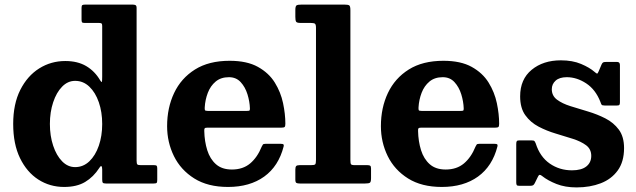

<svg xmlns="http://www.w3.org/2000/svg" viewBox="-20 -800 2774 837"><path d="M37.5 -259.5Q37.5 -347 68.5 -408.2Q99.5 -469.5 151 -501.8Q202.5 -534 264.5 -534Q318.5 -534 356 -511.8Q393.5 -489.5 416.5 -450Q422.5 -440 424 -443.2Q425.5 -446.5 425.5 -466.5V-687Q425.5 -695.5 422.5 -697.8Q419.5 -700 411 -700H349Q340 -700 337.8 -702.8Q335.5 -705.5 335.5 -714.5V-766Q335.5 -775.5 339 -777.8Q342.5 -780 352.5 -780H557Q566.5 -780 571 -777.5Q575.5 -775 575.5 -765V-99.5Q575.5 -86.5 578.8 -83.2Q582 -80 595 -80H652Q660.5 -80 663 -77.2Q665.5 -74.5 665.5 -65.5V-16Q665.5 -5.5 662.8 -2.8Q660 0 649.5 0H442Q431 0 428.2 -3.5Q425.5 -7 425.5 -18V-61Q425.5 -72 422.5 -75.2Q419.5 -78.5 413 -68Q387.5 -28.5 351.2 -6.8Q315 15 259.5 15Q197.5 15 147.2 -17.2Q97 -49.5 67.2 -110.8Q37.5 -172 37.5 -259.5ZM197.5 -259.5Q197.5 -207.5 211.8 -164.8Q226 -122 250.8 -96.8Q275.5 -71.5 307.5 -71.5Q343 -71.5 369.5 -96.8Q396 -122 410.8 -164.8Q425.5 -207.5 425.5 -259.5Q425.5 -311.5 410.8 -354.2Q396 -397 369.5 -422.2Q343 -447.5 307.5 -447.5Q275.5 -447.5 250.8 -422.2Q226 -397 211.8 -354.2Q197.5 -311.5 197.5 -259.5Z M708.5 -250Q708.5 -330 739 -394.5Q769.5 -459 830 -497Q890.5 -535 981 -535Q1056.5 -535 1104.2 -508.5Q1152 -482 1178 -440Q1204 -398 1214 -350.2Q1224 -302.5 1224 -260.5Q1224 -249.5 1220.8 -246.5Q1217.5 -243.5 1206.5 -243.5H884.5Q875 -243.5 872.5 -240.8Q870 -238 870.5 -229Q871.5 -183.5 883.5 -145.2Q895.5 -107 921.5 -84Q947.5 -61 991 -61Q1039 -61 1070.5 -87.5Q1102 -114 1121 -161Q1123.5 -166.5 1126 -169.8Q1128.5 -173 1137 -173H1204.5Q1213.5 -173 1215.8 -170.5Q1218 -168 1216.5 -161.5Q1194.5 -75.5 1131.8 -30.2Q1069 15 974 15Q886 15 827 -22Q768 -59 738.2 -119.5Q708.5 -180 708.5 -250ZM886 -316.5H1055.5Q1065.5 -316.5 1067.5 -318Q1069.5 -319.5 1069.5 -327.5Q1068.5 -357.5 1058.8 -389Q1049 -420.5 1029.2 -442Q1009.5 -463.5 978 -463.5Q943 -463.5 920.2 -444.5Q897.5 -425.5 886 -395.5Q874.5 -365.5 872.5 -332Q872 -323 873.5 -319.8Q875 -316.5 886 -316.5Z M1333.5 -700H1290Q1273.5 -700 1270.5 -706Q1267.5 -712 1267.5 -727V-756.5Q1267.5 -773.5 1273.2 -776.8Q1279 -780 1295.5 -780H1480.5Q1497.5 -780 1502.5 -776.5Q1507.5 -773 1507.5 -755.5V-104Q1507.5 -88.5 1510 -84.2Q1512.5 -80 1528 -80H1582.5Q1591 -80 1594.2 -77.2Q1597.5 -74.5 1597.5 -65V-23.5Q1597.5 -7 1592.5 -3.5Q1587.5 0 1571 0H1287.5Q1276 0 1271.8 -2.8Q1267.5 -5.5 1267.5 -17.5V-60.5Q1267.5 -71.5 1271 -75.8Q1274.5 -80 1285.5 -80H1334.5Q1350.5 -80 1354 -83.5Q1357.5 -87 1357.5 -103.5V-678.5Q1357.5 -693.5 1352.8 -696.8Q1348 -700 1333.5 -700Z M1640.5 -250Q1640.5 -330 1671 -394.5Q1701.5 -459 1762 -497Q1822.5 -535 1913 -535Q1988.5 -535 2036.2 -508.5Q2084 -482 2110 -440Q2136 -398 2146 -350.2Q2156 -302.5 2156 -260.5Q2156 -249.5 2152.8 -246.5Q2149.5 -243.5 2138.5 -243.5H1816.5Q1807 -243.5 1804.5 -240.8Q1802 -238 1802.5 -229Q1803.5 -183.5 1815.5 -145.2Q1827.5 -107 1853.5 -84Q1879.5 -61 1923 -61Q1971 -61 2002.5 -87.5Q2034 -114 2053 -161Q2055.5 -166.5 2058 -169.8Q2060.5 -173 2069 -173H2136.5Q2145.5 -173 2147.8 -170.5Q2150 -168 2148.5 -161.5Q2126.5 -75.5 2063.8 -30.2Q2001 15 1906 15Q1818 15 1759 -22Q1700 -59 1670.2 -119.5Q1640.5 -180 1640.5 -250ZM1818 -316.5H1987.5Q1997.5 -316.5 1999.5 -318Q2001.5 -319.5 2001.5 -327.5Q2000.5 -357.5 1990.8 -389Q1981 -420.5 1961.2 -442Q1941.5 -463.5 1910 -463.5Q1875 -463.5 1852.2 -444.5Q1829.5 -425.5 1818 -395.5Q1806.5 -365.5 1804.5 -332Q1804 -323 1805.5 -319.8Q1807 -316.5 1818 -316.5Z M2597.5 -355.5Q2576.5 -409.5 2535.5 -436.5Q2494.5 -463.5 2451 -463.5Q2419 -463.5 2402.2 -448.5Q2385.5 -433.5 2385.5 -411Q2385.5 -382.5 2408.2 -365.5Q2431 -348.5 2467 -337.2Q2503 -326 2543.2 -314Q2583.5 -302 2619.2 -283.8Q2655 -265.5 2677.8 -234.8Q2700.5 -204 2700.5 -154.5Q2700.5 -95 2673 -57Q2645.5 -19 2598.8 -1Q2552 17 2493.5 17Q2443.5 17 2405.8 2Q2368 -13 2343.5 -32.5Q2337 -38 2332.8 -37.8Q2328.5 -37.5 2325 -29.5L2311.5 -2Q2308.5 4 2304.8 7Q2301 10 2291.5 10H2243.5Q2235 10 2232.8 6.8Q2230.5 3.5 2230.5 -5V-172Q2230.5 -181 2232.8 -184.5Q2235 -188 2243.5 -188H2296.5Q2307 -188 2309.8 -185Q2312.5 -182 2315.5 -174.5Q2334 -116.5 2376.5 -87Q2419 -57.5 2473.5 -57.5Q2515 -57.5 2536.2 -74.5Q2557.5 -91.5 2557.5 -120.5Q2557.5 -150 2535 -166.8Q2512.5 -183.5 2477.2 -194.8Q2442 -206 2402.5 -217.8Q2363 -229.5 2327.8 -248Q2292.5 -266.5 2270 -297.8Q2247.5 -329 2247.5 -380Q2247.5 -454.5 2297.8 -495.8Q2348 -537 2425 -537Q2476 -537 2513.2 -521.2Q2550.5 -505.5 2572 -486.5Q2579.5 -480 2582.5 -479.2Q2585.5 -478.5 2590 -489.5L2602.5 -519Q2605.5 -525.5 2609 -527.8Q2612.5 -530 2623 -530H2670Q2682.5 -530 2682.5 -516.5V-354Q2682.5 -346 2680.2 -343Q2678 -340 2669.5 -340H2616.5Q2605 -340 2602.5 -343.8Q2600 -347.5 2597.5 -355.5Z"/></svg>

Font: Besley
Style: Bold
Weight: 700
Designer: Owen Earl
Foundry: indestructible type*
Version: Version 2.001; ttfautohint (v1.8.3)